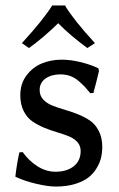

<svg xmlns="http://www.w3.org/2000/svg" viewBox="-20 -665 436 702"><path d="M50.8 -107.9 63 -108.9Q85.4 -77.1 116.9 -57.1Q148.4 -37.1 183.1 -37.1Q224.1 -37.1 249.5 -57.1Q274.9 -77.1 274.9 -112.8Q274.9 -132.3 262.7 -145.8Q250.5 -159.2 231 -167Q211.4 -174.8 188 -181.6Q164.6 -188.5 141.1 -198.2Q117.7 -208 98.1 -221.4Q78.6 -234.9 66.4 -259.3Q54.2 -283.7 54.2 -316.9Q54.2 -358.9 76.9 -389.2Q99.6 -419.4 133.1 -433.1Q166.5 -446.8 205.1 -446.8Q239.7 -446.8 277.3 -437.3Q314.9 -427.7 339.8 -415L341.8 -404.8Q335.9 -378.9 330.8 -359.9Q325.7 -340.8 323.7 -334.2Q321.8 -327.6 321.8 -325.2L310.1 -324.2Q297.4 -339.8 290.5 -347.2Q283.7 -354.5 268.8 -367.7Q253.9 -380.9 237.1 -387Q220.2 -393.1 201.2 -393.1Q168 -393.1 146.5 -377.9Q125 -362.8 125 -335.9Q125 -315.4 137.7 -301.5Q150.4 -287.6 170.4 -279.5Q190.4 -271.5 214.8 -264.4Q239.3 -257.3 263.9 -247.6Q288.6 -237.8 308.6 -224.4Q328.6 -210.9 341.3 -186Q354 -161.1 354 -127Q354 -107.9 349.9 -89.6Q345.7 -71.3 334 -51.3Q322.3 -31.2 304 -16.6Q285.6 -2 254.6 7.6Q223.6 17.1 184.1 17.1Q154.8 17.1 111.6 6.8Q68.4 -3.4 36.1 -19Q41 -63 50.8 -107.9ZM219.2 -645V-642.1Q251 -590.3 327.1 -507.3L299.3 -489.3Q233.9 -537.6 192.9 -580.1Q136.7 -525.4 85.9 -489.3L60.1 -507.3Q138.7 -593.3 170.9 -645Z"/></svg>

Font: Linear Smooth Low Contrast
Style: Regular
Weight: 500
Designer: Philipp H. Poll, Flanker
Foundry: Philipp H. Poll, reworked by Flanker
Version: Version 1.010 | FøM Fix